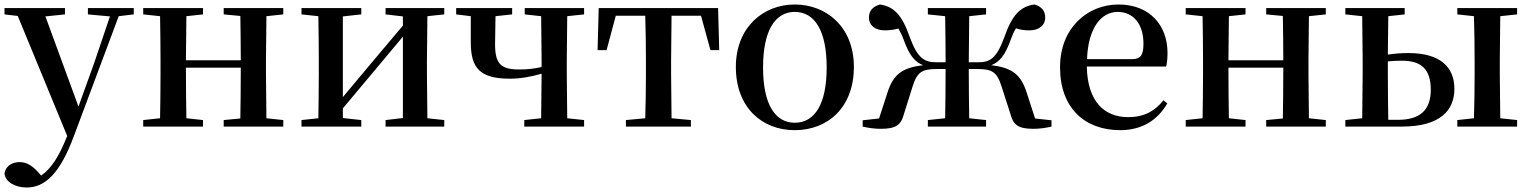

<svg xmlns="http://www.w3.org/2000/svg" viewBox="-27 -563 6821 854"><path d="M364 -499 462 -490 392 -283 322 -89 175 -490 262 -499V-527H-7V-499L52 -492L272 42L268 51C236 131 201 187 156 218L142 202C118 176 93 158 61 158C29 158 -1 173 -7 208C-4 247 42 271 91 271C173 271 239 210 301 44L501 -491L568 -499V-527H364Z M968 -499 1042 -492C1043 -437 1044 -356 1044 -295H800L802 -491L876 -499V-527H610V-499L685 -491C686 -435 687 -351 687 -296V-232C687 -177 686 -93 685 -37L610 -29V0H876V-29L802 -37C801 -93 800 -181 800 -262H1044C1044 -180 1043 -93 1042 -36L968 -29V0H1233V-29L1158 -37L1156 -232V-296L1158 -491L1233 -499V-527H968Z M1688 -499 1765 -490V-449L1615 -271L1498 -131V-490L1580 -499V-527H1314V-499L1389 -491C1390 -435 1391 -351 1391 -296V-232C1391 -177 1390 -93 1389 -37L1314 -29V0H1580V-29L1498 -38V-81L1643 -254L1765 -400V-38L1688 -29V0H1949V-29L1874 -37L1872 -232V-296L1874 -491L1949 -499V-527H1688Z M2307 -499 2380 -491 2382 -296V-265C2348 -257 2318 -254 2282 -254C2199 -254 2175 -281 2175 -367L2177 -491L2251 -499V-527H2002V-499L2067 -491V-375C2067 -262 2106 -213 2240 -213C2290 -213 2335 -222 2382 -235L2380 -37L2305 -29V0H2571V-29L2496 -37L2494 -232V-296L2496 -491L2571 -499V-527H2307Z M2842 0H3046V-29L2960 -37L2958 -232V-296L2960 -493H3091L3133 -340H3172L3167 -527H2636L2631 -340H2671L2712 -493H2843C2845 -437 2846 -351 2846 -296V-232C2846 -177 2845 -94 2843 -37L2757 -29V0Z M3508 16C3655 16 3771 -85 3771 -265C3771 -444 3648 -543 3508 -543C3369 -543 3246 -443 3246 -265C3246 -86 3361 16 3508 16ZM3508 -17C3420 -17 3367 -100 3367 -263C3367 -426 3420 -510 3508 -510C3597 -510 3650 -426 3650 -263C3650 -100 3597 -17 3508 -17Z M4100 -499 4177 -491C4178 -436 4179 -353 4179 -286H4138C4087 -286 4055 -301 4020 -397C3985 -497 3949 -534 3887 -543C3855 -534 3838 -515 3838 -485C3838 -449 3867 -428 3908 -428C3931 -428 3950 -431 3969 -436C3977 -422 3985 -407 3993 -385C4017 -318 4042 -287 4079 -273C3987 -262 3947 -233 3921 -153L3883 -36L3810 -28V0C3834 6 3864 10 3890 10C3957 10 3981 -6 3994 -57L4032 -178C4053 -245 4076 -256 4142 -256H4179C4179 -178 4178 -93 4177 -37L4100 -29V0H4359V-29L4284 -37C4283 -93 4282 -178 4282 -256H4318C4384 -256 4407 -245 4428 -178L4467 -57C4480 -6 4503 10 4571 10C4596 10 4625 6 4650 0V-28L4577 -36L4539 -153C4513 -233 4473 -262 4382 -273C4419 -287 4444 -318 4468 -385C4476 -407 4483 -423 4492 -437C4510 -431 4528 -428 4552 -428C4593 -428 4622 -449 4622 -485C4622 -515 4606 -534 4574 -543C4511 -534 4475 -497 4440 -397C4405 -301 4375 -286 4323 -286H4282L4284 -491L4359 -499V-527H4100Z M4956 16C5051 16 5122 -28 5165 -103L5148 -117C5110 -69 5062 -42 4991 -42C4886 -42 4810 -110 4807 -267H5160C5164 -284 5166 -303 5166 -328C5166 -449 5088 -543 4948 -543C4810 -543 4688 -439 4688 -264C4688 -81 4799 16 4956 16ZM4808 -300C4813 -440 4872 -510 4944 -510C5015 -510 5059 -455 5059 -369C5059 -320 5048 -300 5009 -300Z M5605 -499 5679 -492C5680 -437 5681 -356 5681 -295H5437L5439 -491L5513 -499V-527H5247V-499L5322 -491C5323 -435 5324 -351 5324 -296V-232C5324 -177 5323 -93 5322 -37L5247 -29V0H5513V-29L5439 -37C5438 -93 5437 -181 5437 -262H5681C5681 -180 5680 -93 5679 -36L5605 -29V0H5870V-29L5795 -37L5793 -232V-296L5795 -491L5870 -499V-527H5605Z M5957 0H6208C6379 0 6442 -72 6442 -168C6442 -262 6382 -327 6238 -327C6208 -327 6177 -325 6146 -320L6148 -491L6221 -499V-527H5957V-499L6032 -491L6034 -296V-232L6032 -37L5957 -29ZM6146 -290C6165 -292 6186 -293 6209 -293C6294 -293 6337 -256 6337 -164C6337 -71 6287 -30 6190 -30H6148C6147 -87 6146 -175 6146 -232ZM6455 -499 6529 -491C6531 -435 6532 -351 6532 -296V-232C6532 -177 6531 -93 6529 -37L6455 -29V0H6721V-29L6646 -37L6644 -232V-296L6646 -491L6721 -499V-527H6455Z"/></svg>

Font: Noto Serif CJK HK SemiBold
Style: Regular
Weight: 600
Designer: Ryoko NISHIZUKA 西塚涼子 (kana & ideographs); Frank Grießhammer (Latin, Greek & Cyrillic); Wenlong ZHANG 张文龙 (bopomofo); San
Foundry: Adobe
Version: Version 2.001;hotconv 1.1.0;makeotfexe 2.6.0